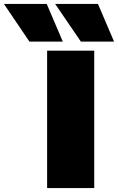

<svg xmlns="http://www.w3.org/2000/svg" viewBox="-173 -958 601 978"><path d="M67 0V-700H307V0ZM239 -746 108 -938H326L408 -746ZM-23 -746 -153 -938H65L147 -746Z"/></svg>

Font: Georama Extended ExtraBold
Style: Regular
Weight: 800
Width: 7
Designer: Jean-Baptiste Levee
Foundry: Production Type
Version: Version 1.000